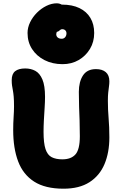

<svg xmlns="http://www.w3.org/2000/svg" viewBox="-20 -1131 729 1164"><path d="M365 13Q254 13 187 -30Q120 -73 90 -152.5Q60 -232 60 -342Q60 -383 62.5 -421Q65 -459 65 -486Q65 -523 63 -545.5Q61 -568 58 -583.5Q55 -599 53 -612.5Q51 -626 51 -645Q51 -683 72 -699.5Q93 -716 133 -716Q167 -716 194 -701.5Q221 -687 237 -649.5Q253 -612 253 -544Q253 -514 250.5 -476.5Q248 -439 246 -401.5Q244 -364 244 -332Q244 -263 256 -227Q268 -191 293.5 -178Q319 -165 358 -165Q411 -165 437.5 -195Q464 -225 464 -305Q464 -359 462.5 -400.5Q461 -442 459.5 -482.5Q458 -523 458 -574Q458 -635 483 -673.5Q508 -712 562 -712Q600 -712 621.5 -693.5Q643 -675 643 -638Q643 -622 640.5 -605.5Q638 -589 636 -569Q634 -549 634 -520Q634 -466 638.5 -413.5Q643 -361 643 -298Q643 -206 613.5 -136Q584 -66 522.5 -26.5Q461 13 365 13ZM359 -742Q298 -742 250 -766.5Q202 -791 174.5 -833.5Q147 -876 147 -931Q147 -964 162.5 -996Q178 -1028 204 -1054Q230 -1080 261.5 -1095.5Q293 -1111 325 -1111Q352 -1111 372.5 -1087.5Q393 -1064 393 -1033Q393 -1013 383 -995.5Q373 -978 353 -967Q334 -955 327.5 -943.5Q321 -932 321 -924Q321 -911 330 -903.5Q339 -896 354 -896Q367 -896 375 -905.5Q383 -915 383 -929Q383 -940 376 -947Q369 -954 357 -954Q350 -954 345.5 -950Q341 -946 335.5 -942Q330 -938 322 -938Q276 -938 258.5 -953.5Q241 -969 241 -1004Q241 -1048 271.5 -1075.5Q302 -1103 356 -1103Q418 -1103 461.5 -1082Q505 -1061 528 -1022.5Q551 -984 551 -931Q551 -877 525.5 -834.5Q500 -792 457 -767Q414 -742 359 -742Z"/></svg>

Font: Shantell Sans ExtraBold
Style: Regular
Weight: 800
Designer: Stephen Nixon, Anya Danilova, Shantell Martin
Foundry: Arrow Type
Version: Version 1.011;[c5ecc13dd]